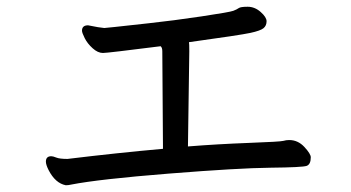

<svg xmlns="http://www.w3.org/2000/svg" viewBox="-20 -631 1040 569"><path d="M175 -82Q144 -88 124 -127Q116 -143 116 -152Q116 -168 132 -168Q137 -168 147 -164Q157 -160 180 -160Q328 -178 463 -190L461 -479Q461 -490 456 -494Q298 -474 285 -474Q270 -474 254.5 -488Q239 -502 231 -518Q223 -534 223 -540Q223 -556 241 -556Q275 -549 289 -548Q293 -548 319.5 -551Q346 -554 420 -562Q494 -570 577.5 -582.5Q661 -595 671.5 -599Q682 -603 687.5 -607Q693 -611 714 -611Q735 -611 752.5 -595.5Q770 -580 770 -568Q770 -555 761 -547.5Q752 -540 722 -533.5Q692 -527 540 -506Q541 -504 541 -479L537 -197Q624 -204 717.5 -207.5Q811 -211 819.5 -213.5Q828 -216 837 -216Q863 -216 882 -195.5Q901 -175 901 -165Q901 -144 889 -139.5Q877 -135 782 -134Q687 -133 480 -116.5Q273 -100 191 -84Q183 -82 175 -82Z"/></svg>

Font: LXGW WenKai Lite Medium
Style: Regular
Weight: 500
Designer: LXGW / Fontworks Inc.
Foundry: LXGW / Fontworks Inc.
Version: Version 1.511; March 25, 2025